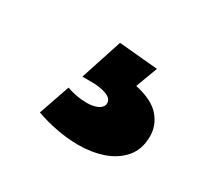

<svg xmlns="http://www.w3.org/2000/svg" viewBox="-66 -100 454 425"><g transform="rotate(30 160.5 112.0)"><path d="M135.9 -9.1 235.4 0 214.7 55.6Q259.3 65.4 278.1 87.4Q296.9 109.3 296.9 136.9Q296.9 170.4 278.8 191.6Q260.7 212.9 231.6 222.9Q202.4 232.9 168.9 232.9Q141 232.9 112.4 227.4Q83.7 222 59.3 213L86.7 133.7Q98.6 138.1 112 140.5Q125.4 142.9 137.7 142.9Q156 142.9 167.1 136.9Q178.1 130.9 178.1 121.3Q178.1 109.1 162.7 103.3Q147.3 97.4 124.6 97.4Q119.7 97.4 112.4 97.4Q105.1 97.4 101.1 97.4Z"/></g></svg>

Font: Alexandria
Style: Regular
Weight: 400
Designer: Mohamed Gaber
Foundry: Kief Type Foundry
Version: Version 5.100